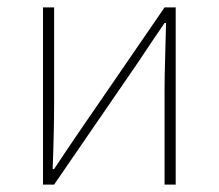

<svg xmlns="http://www.w3.org/2000/svg" viewBox="-20 -498 590 518"><path d="M96 0V-478H126V-224Q126 -184 125 -137Q124 -90 122 -42H126Q141 -65 161 -94.5Q181 -124 196 -146L424 -478H454V0H424V-254Q424 -294 425.5 -341Q427 -388 428 -436H424Q409 -414 389 -384.5Q369 -355 354 -332L126 0Z"/></svg>

Font: Source Sans Variable
Style: Regular
Weight: 200
Designer: Paul D. Hunt
Foundry: Adobe Systems Incorporated
Version: Version 3.006;hotconv 1.0.111;makeotfexe 2.5.65597